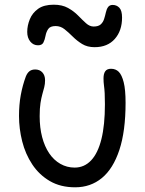

<svg xmlns="http://www.w3.org/2000/svg" viewBox="-20 -788 618 818"><path d="M300 10Q238 10 192.5 -16.5Q147 -43 117.5 -87.5Q88 -132 74.5 -186Q61 -240 61 -294Q61 -342 68.5 -383Q76 -424 90 -462Q96 -477 105.5 -484.5Q115 -492 130 -492Q149 -492 160.5 -479.5Q172 -467 172 -446Q172 -430 168.5 -416.5Q165 -403 160.5 -387Q156 -371 152.5 -349Q149 -327 149 -293Q149 -244 159.5 -204Q170 -164 189.5 -135Q209 -106 237 -90Q265 -74 298 -74Q339 -74 368 -104.5Q397 -135 412 -195Q427 -255 427 -344Q427 -372 426 -390.5Q425 -409 423 -423.5Q421 -438 421 -454Q421 -474 428.5 -484.5Q436 -495 453 -495Q473 -495 486 -482Q499 -469 507 -437.5Q515 -406 515 -350Q515 -229 488.5 -149Q462 -69 414 -29.5Q366 10 300 10ZM142 -595Q122 -595 109 -611Q96 -627 96 -652Q96 -679 107 -706Q118 -733 142.5 -750.5Q167 -768 209 -768Q245 -768 270 -754Q295 -740 313 -721.5Q331 -703 346.5 -689Q362 -675 379 -675Q399 -675 409 -684Q419 -693 423.5 -707Q428 -721 431 -735Q434 -749 440.5 -758Q447 -767 460 -767Q477 -767 488.5 -755Q500 -743 500 -713Q500 -657 469 -622Q438 -587 383 -587Q352 -587 330 -600.5Q308 -614 290 -632Q272 -650 255 -663.5Q238 -677 217 -677Q194 -677 185.5 -664.5Q177 -652 174 -635.5Q171 -619 165 -607Q159 -595 142 -595Z"/></svg>

Font: Shantell Sans
Style: Regular
Weight: 400
Designer: Stephen Nixon, Anya Danilova, Shantell Martin
Foundry: Arrow Type
Version: Version 1.008;[ac192a2d6]